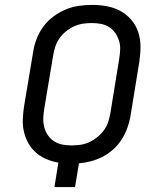

<svg xmlns="http://www.w3.org/2000/svg" viewBox="-20 -763 640 783"><path d="M202 0 218 -100Q193 -104 169.5 -114Q146 -124 127.5 -140Q109 -156 96.5 -177.5Q84 -199 78 -224Q72 -249 73 -275.5Q74 -302 78 -329L115 -550Q119 -577 129 -603.5Q139 -630 156 -653.5Q173 -677 197 -695Q221 -713 247 -724Q273 -735 301 -739Q329 -743 355 -743Q387 -743 416.5 -737.5Q446 -732 471.5 -718Q497 -704 516 -681.5Q535 -659 544 -631Q553 -603 553 -572.5Q553 -542 548 -510L512 -289Q508 -265 499 -240.5Q490 -216 476 -194Q462 -172 442 -154Q422 -136 399 -124Q376 -112 351 -105.5Q326 -99 302 -97L286 0ZM271 -170Q289 -170 307.5 -172.5Q326 -175 343.5 -183Q361 -191 376.5 -203.5Q392 -216 403.5 -231.5Q415 -247 421 -265Q427 -283 430 -301L466 -522Q469 -541 470 -560Q471 -579 465.5 -596.5Q460 -614 450 -628.5Q440 -643 425 -652.5Q410 -662 392 -665.5Q374 -669 355 -669Q337 -669 319 -666.5Q301 -664 283 -656Q265 -648 249.5 -635.5Q234 -623 223 -607.5Q212 -592 206 -574Q200 -556 197 -538L160 -317Q157 -298 156.5 -279Q156 -260 161 -242.5Q166 -225 176 -210.5Q186 -196 201 -186.5Q216 -177 234 -173.5Q252 -170 271 -170Z"/></svg>

Font: Iosevka Extended Oblique
Style: Regular
Weight: 400
Width: 7
Italic angle: -9°
Monospace: yes
Designer: Belleve Invis
Foundry: Belleve Invis
Version: Version 32.0.1; ttfautohint (v1.8.4)